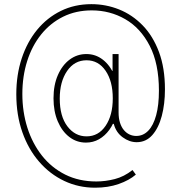

<svg xmlns="http://www.w3.org/2000/svg" viewBox="-20 -750 852 902"><path d="M426.8 131.8Q349.1 131.8 282 100.1Q214.8 68.4 164.1 10Q113.3 -48.3 85 -128.9Q56.6 -209.5 56.6 -307.6Q56.6 -398.4 82 -475.6Q107.4 -552.7 154.3 -609.9Q201.2 -667 265.9 -698.7Q330.6 -730.5 409.2 -730.5Q477.5 -730.5 539.6 -705.6Q601.6 -680.7 650.1 -630.9Q698.7 -581.1 726.8 -505.9Q754.9 -430.7 754.9 -330.1Q754.9 -261.2 740 -205.1Q725.1 -148.9 695.6 -115.5Q666 -82 622.1 -82Q587.9 -82 556.4 -105Q524.9 -127.9 514.6 -168H502L511.7 -190.4V-383.8L495.1 -417H508.8V-496.1H537.1V-221.7Q537.1 -194.3 543.7 -173.6Q550.3 -152.8 562 -138.9Q573.7 -125 588.6 -118.2Q603.5 -111.3 620.1 -111.3Q652.8 -111.3 676.8 -136.2Q700.7 -161.1 713.6 -208.7Q726.6 -256.3 726.6 -324.2Q726.6 -451.2 683.3 -534.9Q640.1 -618.7 568.4 -659.9Q496.6 -701.2 411.1 -701.2Q336.4 -701.2 276.4 -671.4Q216.3 -641.6 173.3 -588.1Q130.4 -534.7 107.7 -463.1Q85 -391.6 85 -308.6Q85 -224.6 108.6 -150.1Q132.3 -75.7 177.2 -18.8Q222.2 38.1 286.6 70.3Q351.1 102.5 432.6 102.5Q475.1 102.5 519 91.3Q563 80.1 602.5 48.8L618.2 70.3Q586.9 97.2 537.4 114.5Q487.8 131.8 426.8 131.8ZM383.8 -80.1Q339.8 -80.1 305.4 -106.7Q271 -133.3 251.2 -180.2Q231.4 -227.1 231.4 -288.1Q231.4 -350.6 252 -397.5Q272.5 -444.3 307.4 -470.2Q342.3 -496.1 385.7 -496.1Q429.2 -496.1 463.1 -469.7Q497.1 -443.4 516.6 -397Q536.1 -350.6 536.1 -290Q536.1 -245.1 525.1 -206.8Q514.2 -168.5 493.7 -140.1Q473.1 -111.8 445.3 -95.9Q417.5 -80.1 383.8 -80.1ZM386.7 -109.4Q442.4 -109.4 476.1 -158.9Q509.8 -208.5 509.8 -288.1Q509.8 -368.2 476.1 -417.5Q442.4 -466.8 386.7 -466.8Q329.6 -466.8 295.2 -416.5Q260.7 -366.2 260.7 -287.1Q260.7 -203.6 296.6 -156.5Q332.5 -109.4 386.7 -109.4Z"/></svg>

Font: Reddit Sans Condensed ExtraLight
Style: Regular
Weight: 250
Version: Version 1.014